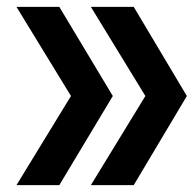

<svg xmlns="http://www.w3.org/2000/svg" viewBox="-20 -540 573 560"><path d="M370 0H245L404 -260L245 -520H370L525 -260ZM153 0H28L187 -260L28 -520H153L309 -260Z"/></svg>

Font: M PLUS 2
Style: Bold
Weight: 700
Designer: Coji Morishita
Foundry: UNDERFOREST DESIGN
Version: Version 1.001